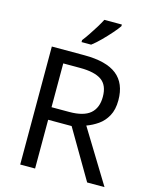

<svg xmlns="http://www.w3.org/2000/svg" viewBox="-136 -1033 894 1122"><g transform="rotate(15 311.0 -472.0)"><path d="M294 -714Q427 -714 490.5 -663.5Q554 -613 554 -511Q554 -454 533 -416Q512 -378 479.5 -355.5Q447 -333 411 -320L607 0H502L329 -295H187V0H97V-714ZM289 -636H187V-371H294Q381 -371 421 -405.5Q461 -440 461 -507Q461 -577 419 -606.5Q377 -636 289 -636ZM459 -934Q447 -916 422 -887.5Q397 -859 368.5 -830.5Q340 -802 316 -784H258V-796Q273 -815 290.5 -841Q308 -867 325 -894.5Q342 -922 353 -944H459Z"/></g></svg>

Font: Noto Sans Kharoshthi
Style: Regular
Weight: 400
Designer: Monotype Design Team
Foundry: Monotype Imaging Inc.
Version: Version 2.004; ttfautohint (v1.8.4.7-5d5b)